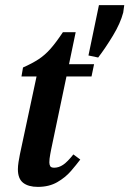

<svg xmlns="http://www.w3.org/2000/svg" viewBox="-20 -719 506 751"><path d="M128 12Q91 12 70.5 -4Q50 -20 50 -57Q50 -69 52.5 -85.5Q55 -102 58 -116L123 -420H64L70 -455Q106 -471 130.5 -487Q155 -503 176.5 -527Q198 -551 226 -593H276L250 -468H348L338 -420H240L180 -134Q180 -134 176.5 -115.5Q173 -97 173 -84Q173 -75 176.5 -69Q180 -63 192 -63Q210 -63 227 -74.5Q244 -86 267 -115L294 -95Q279 -75 257.5 -50Q236 -25 204 -6.5Q172 12 128 12ZM364 -494 326 -502 367 -699H466L462 -670Q451 -628 422 -580Q393 -532 364 -494Z"/></svg>

Font: STIX Two Text SemiBold
Style: Italic
Weight: 600
Italic angle: -12°
Designer: Ross Mills, John Hudson & Paul Hanslow, Tiro Typeworks Ltd; with prior portions MicroPress Inc. and Coen Hoffman, Elsevi
Foundry: Tiro Typeworks Ltd
Version: Version 2.13 b171